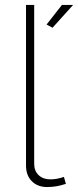

<svg xmlns="http://www.w3.org/2000/svg" viewBox="-20 -750 315 775"><path d="M275 -730 192 -638 168 -651 230 -730ZM85 -82V-730H118V-89Q118 -60 136 -43Q154 -26 183 -26Q210 -26 238 -36L246 -8Q209 5 170 5Q132 5 108.5 -18.5Q85 -42 85 -82Z"/></svg>

Font: Raleway
Style: ExtraLight
Weight: 200
Designer: Matt McInerney, Pablo Impallari, Rodrigo Fuenzalida
Foundry: Matt McInerney, Pablo Impallari, Rodrigo Fuenzalida
Version: Version 2.001